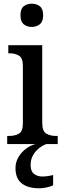

<svg xmlns="http://www.w3.org/2000/svg" viewBox="-20 -781 347 1041"><path d="M152 -635Q126 -635 108.5 -649.5Q91 -664 91 -698Q91 -733 108.5 -747Q126 -761 152 -761Q178 -761 196 -747Q214 -733 214 -698Q214 -664 196 -649.5Q178 -635 152 -635ZM19 0V-44H31Q60 -44 82 -56Q104 -68 104 -112V-424Q104 -467 82.5 -479.5Q61 -492 33 -492H25V-536H209V-116Q209 -70 230.5 -57Q252 -44 282 -44H293V0ZM194 240Q132 240 98 213.5Q64 187 64 130Q64 99 79.5 72Q95 45 120 26Q145 7 173 0H232Q213 6 193 21.5Q173 37 159.5 60Q146 83 146 115Q146 147 164 161.5Q182 176 210 176Q222 176 237 174Q252 172 268 168V224Q254 231 231.5 235.5Q209 240 194 240Z"/></svg>

Font: Noto Serif Bengali SemiCondensed Medium
Style: Regular
Weight: 500
Width: 4
Designer: Juan Bruce, Universal Thirst, Indian Type Foundry and the Monotype Design Team.
Foundry: Monotype Imaging Inc.
Version: Version 2.003; ttfautohint (v1.8.4.7-5d5b)